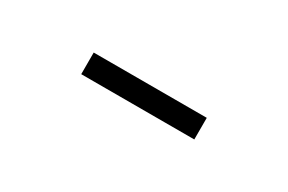

<svg xmlns="http://www.w3.org/2000/svg" viewBox="-0 -837 600 400"><g transform="rotate(30 300.0 -637.0)"><path d="M164 -611V-663H436V-611Z"/></g></svg>

Font: Red Hat Text VF
Style: Regular
Weight: 300
Designer: Pentagram, MCKL
Foundry: Pentagram, MCKL
Version: Version 1.023